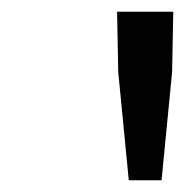

<svg xmlns="http://www.w3.org/2000/svg" viewBox="-20 -791 318 328"><path d="M200 -483 182 -668 180 -771H276L274 -668L256 -483Z"/></svg>

Font: Source Han Sans Regular
Style: Regular
Weight: 400
Designer: Ryoko NISHIZUKA  (kana & ideographs); Paul D. Hunt (Latin, Greek & Cyrillic); Wenlong ZHANG  (bopomofo); Sandoll Communi
Foundry: Adobe Systems Incorporated
Version: Version 1.00 January 18, 2024, initial release